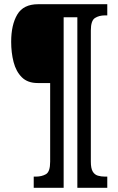

<svg xmlns="http://www.w3.org/2000/svg" viewBox="-20 -780 561 911"><path d="M140 111V58H150Q178 58 198 46.5Q218 35 218 -13V-386H159Q111 -386 83.5 -413.5Q56 -441 44.5 -485.5Q33 -530 33 -582Q33 -662 62 -711Q91 -760 161 -760H489V-707H478Q450 -707 430.5 -694.5Q411 -682 411 -635V-13Q411 19 420 34Q429 49 444.5 53.5Q460 58 478 58H489V111H347V-698H282V111Z"/></svg>

Font: Noto Serif Khmer ExtraCondensed ExtraBold
Style: Regular
Weight: 800
Width: 2
Designer: Danh Hong and the Monotype Design Team
Foundry: Monotype Imaging Inc.
Version: Version 2.004; ttfautohint (v1.8.4.7-5d5b)